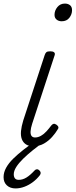

<svg xmlns="http://www.w3.org/2000/svg" viewBox="-64 -802 423 1074"><path d="M124 16Q97 16 81 5.5Q65 -5 58 -24Q51 -43 53.5 -69Q56 -95 66 -128L186 -494Q190 -506 196 -510.5Q202 -515 218 -515Q232 -515 238.5 -509.5Q245 -504 242 -494L116 -110Q108 -85 107 -67.5Q106 -50 112.5 -41.5Q119 -33 132 -33Q149 -33 165.5 -42.5Q182 -52 196.5 -68Q211 -84 222 -99Q228 -107 235 -109Q242 -111 251 -105Q261 -98 262.5 -91Q264 -84 258 -77Q247 -58 227.5 -36Q208 -14 182 1Q156 16 124 16ZM281 -683Q264 -683 252.5 -692.5Q241 -702 241 -719Q241 -743 257 -762.5Q273 -782 299 -782Q316 -782 327.5 -773Q339 -764 339 -745Q339 -722 324 -702.5Q309 -683 281 -683ZM23 252Q-7 252 -25.5 235Q-44 218 -44 189Q-44 162 -29.5 136Q-15 110 10 85.5Q35 61 67.5 35.5Q100 10 137 -15L182 -13V-10Q150 14 120 38Q90 62 65.5 86Q41 110 27 132Q13 154 13 173Q13 187 19.5 195.5Q26 204 41 204Q63 204 84 191Q105 178 129 152Q134 146 141.5 145Q149 144 157 152Q163 158 163.5 164.5Q164 171 159 178Q142 200 120 216.5Q98 233 73 242.5Q48 252 23 252Z"/></svg>

Font: Playwrite CU ExtraLight
Style: Regular
Weight: 250
Designer: Veronika Burian, José Scaglione
Foundry: TypeTogether
Version: Version 1.002